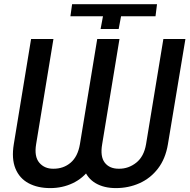

<svg xmlns="http://www.w3.org/2000/svg" viewBox="-20 -915 932 944"><path d="M486.3 -835H326.2L334.5 -894.5H752L744.6 -835H575.2L563.5 -772.5H474.6ZM458 -723.1H554.7L469.7 -206.5Q458 -134.8 423.1 -86.4Q388.2 -38.1 337.4 -14.2Q286.6 9.8 227.1 9.8Q165 9.8 120.4 -14.2Q75.7 -38.1 55.9 -86.4Q36.1 -134.8 47.9 -206.5L132.8 -723.1H242.7L157.7 -206.5Q147.5 -145.5 173.1 -115.2Q198.7 -85 242.2 -85.4Q292 -85 327.4 -115.2Q362.8 -145.5 373 -206.5ZM783.2 -723.1H891.6L805.7 -206.5Q793.9 -134.8 756.8 -86.4Q719.7 -38.1 665.8 -14.2Q611.8 9.8 549.8 9.8Q491.2 9.8 450.2 -14.2Q409.2 -38.1 391.8 -86.4Q374.5 -134.8 386.2 -206.5L471.2 -723.1H567.4L482.4 -206.5Q471.7 -145.5 495.1 -115.2Q518.6 -85 564.9 -85.4Q611.8 -85 649.9 -115.2Q688 -145.5 698.2 -206.5Z"/></svg>

Font: Inter Tight Medium
Style: Italic
Weight: 500
Italic angle: -9.39999°
Designer: Rasmus Andersson
Foundry: rsms
Version: Version 3.004